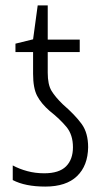

<svg xmlns="http://www.w3.org/2000/svg" viewBox="-20 -678 386 708"><path d="M147 10Q73 10 27 -14V-68Q51 -55 80.5 -47Q110 -39 143 -39Q198 -39 223.5 -64.5Q249 -90 249 -135Q249 -181 225 -210Q201 -239 163 -269Q132 -296 117 -324.5Q102 -353 102 -406V-486H37V-517L102 -533L119 -658H156V-532H274V-486H156V-410Q156 -366 170 -343Q184 -320 212 -293Q257 -254 281 -221Q305 -188 305 -135Q304 -67 264 -28.5Q224 10 147 10Z"/></svg>

Font: Noto Sans Condensed Light
Style: Regular
Weight: 300
Width: 3
Designer: Monotype Design Team
Foundry: Monotype Imaging Inc.
Version: Version 2.013; ttfautohint (v1.8.4.7-5d5b)